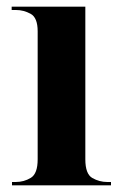

<svg xmlns="http://www.w3.org/2000/svg" viewBox="-20 -556 369 576"><path d="M16 0V-10H27Q52 -10 72.5 -22.5Q93 -35 93 -78V-462Q93 -503 72 -514.5Q51 -526 28 -526H15V-536H236V-78Q236 -34 257 -22Q278 -10 302 -10H313V0Z"/></svg>

Font: Noto Serif Display SemiCondensed
Style: Bold
Weight: 700
Width: 4
Designer: Monotype Design Team
Foundry: Monotype Imaging Inc.
Version: Version 2.009